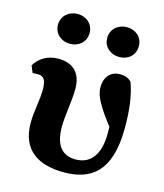

<svg xmlns="http://www.w3.org/2000/svg" viewBox="-110 -804 769 902"><g transform="rotate(15 274.0 -353.0)"><path d="M284.7 15.2C409.5 15.2 508.7 -40.2 508.7 -260.2C508.7 -344.2 501.1 -413.4 477.8 -477.6C463 -491.4 447.4 -498.5 421.6 -498.5C381.1 -498.5 348.2 -470.9 348.2 -415.2C348.2 -358.8 400.6 -293.7 464.1 -211.5V-310.4L431.2 -316.2C435.7 -281.8 437.4 -253.3 437.4 -214.5C437.4 -105.8 390.8 -57.6 323 -57.6C256.2 -57.6 221.1 -99.8 221.1 -189.6C221.1 -243.8 236.4 -317.9 236.4 -378C236.4 -456.2 192.8 -494.1 123.3 -494.1C71.6 -494.1 29.6 -468 9.2 -431L23.1 -397.4C30 -398 41.6 -398.5 48.5 -398.5C77.3 -398.5 89.7 -381.7 89.7 -335.6C89.7 -280.2 74.9 -230.3 74.9 -169.2C74.9 -36.2 161.6 15.2 284.7 15.2ZM156.2 -575.4C197.6 -575.4 233.2 -602.2 233.2 -647.9C233.2 -692.9 197.6 -720.5 156.2 -720.5C116.2 -720.5 79.4 -692.9 79.4 -647.9C79.4 -602.2 116.2 -575.4 156.2 -575.4ZM395.9 -575.4C437.3 -575.4 472.7 -602.2 472.7 -647.9C472.7 -692.9 437.3 -720.5 395.9 -720.5C356 -720.5 318.9 -692.9 318.9 -647.9C318.9 -602.2 356 -575.4 395.9 -575.4Z"/></g></svg>

Font: Source Serif Variable
Style: Regular
Weight: 389
Designer: Frank Grießhammer
Foundry: Adobe Systems Incorporated
Version: Version 3.001;hotconv 1.0.111;makeotfexe 2.5.65597